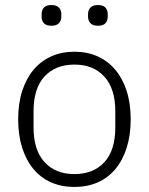

<svg xmlns="http://www.w3.org/2000/svg" viewBox="-20 -729 590 761"><path d="M275 12Q224 12 183 -6Q142 -24 113 -58.5Q84 -93 68 -143Q52 -193 52 -256Q52 -319 68 -368.5Q84 -418 113 -452.5Q142 -487 183 -505.5Q224 -524 275 -524Q326 -524 367 -505.5Q408 -487 437 -452.5Q466 -418 482 -368.5Q498 -319 498 -256Q498 -193 482 -143Q466 -93 437 -58.5Q408 -24 367 -6Q326 12 275 12ZM275 -39Q350 -39 393.5 -86Q437 -133 437 -224V-288Q437 -378 393.5 -425.5Q350 -473 275 -473Q200 -473 156.5 -426Q113 -379 113 -288V-224Q113 -134 156.5 -86.5Q200 -39 275 -39ZM184 -627Q163 -627 154 -637Q145 -647 145 -663V-673Q145 -689 154 -699Q163 -709 184 -709Q204 -709 213.5 -699Q223 -689 223 -673V-663Q223 -647 213.5 -637Q204 -627 184 -627ZM368 -627Q348 -627 338.5 -637Q329 -647 329 -663V-673Q329 -689 338.5 -699Q348 -709 368 -709Q389 -709 398 -699Q407 -689 407 -673V-663Q407 -647 398 -637Q389 -627 368 -627Z"/></svg>

Font: IBM Plex Thai Light
Style: Regular
Weight: 300
Designer: Mike Abbink, Paul van der Laan, Pieter van Rosmalen, Ben Mitchell, Mark Frömberg
Foundry: Bold Monday
Version: Version 1.0